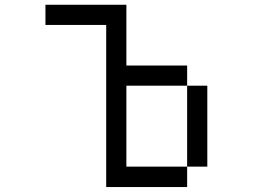

<svg xmlns="http://www.w3.org/2000/svg" viewBox="-20 -712 1040 790"><path d="M167 -609.4V-692.4H500V-442.4H750V-359.4H500V-26.4H750V57.6H417V-609.4ZM750 -26.4V-359.4H833V-26.4Z"/></svg>

Font: KH Dot Kodenmachou 12
Style: Regular
Weight: 400
Designer: Original version for X68000 by Keitarou Hiraki (http://hp.vector.co.jp/authors/VA000874/) / TrueType conversion by Homem
Version: Version 1.00.20150527